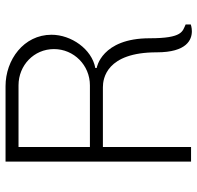

<svg xmlns="http://www.w3.org/2000/svg" viewBox="-30 -696 729 710"><g transform="rotate(-90 335.0 -341.5)"><path d="M599 -1V-20C574 -32 548 -30 548 -153C548 -332 438 -349 438 -349V-354C508 -367 561 -443 561 -516C561 -619 468 -686 371 -686H92V0H146V-326H367C399 -326 496 -313 496 -127C496 -15 543 3 574 3C588 3 599 -1 599 -1ZM374 -374H146V-638H374C448 -638 508 -581 508 -507C508 -433 448 -374 374 -374Z"/></g></svg>

Font: Chivo Light
Style: Regular
Weight: 300
Designer: Hector Gatti
Foundry: Omnibus-Type
Version: Version 1.003;PS 001.003;hotconv 1.0.70;makeotf.lib2.5.58329